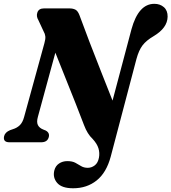

<svg xmlns="http://www.w3.org/2000/svg" viewBox="-44 -744 896 1004"><path d="M643.5 -591Q680 -724 763 -724Q793 -724 813 -706.5Q833 -689 832.5 -656.5Q831.5 -598 759.5 -555Q721 -532.5 701.5 -507Q682 -481.5 669.5 -435.5L535 75Q512.5 159 461.2 199.8Q410 240.5 338.5 240.5Q279 240.5 255 212.5Q231 184.5 240 147.5Q246 123.5 264.8 111Q283.5 98.5 308 98.5Q334 98.5 350 107.2Q366 116 380.5 124.8Q395 133.5 415 133.5Q435 133.5 451.8 120.5Q468.5 107.5 473.5 80Q478 55.5 470.8 31.5Q463.5 7.5 440 -18Q413 -43 395.5 -89.5Q377.5 -137.5 351.8 -202.2Q326 -267 298.2 -336.5Q270.5 -406 245.5 -468.5L154 -132.5Q146.5 -105.5 154.2 -90Q162 -74.5 182.5 -66.5L195 -61.5Q217 -49.5 211 -27Q204 0 171 0H5.5Q-29.5 0 -22.5 -32Q-17.5 -52.5 9 -63.5L23.5 -68.5Q45 -75 59.8 -89.5Q74.5 -104 82 -132L188 -517.5Q194.5 -540 193 -553.8Q191.5 -567.5 184 -580L157 -638Q144 -659.5 151.8 -679.8Q159.5 -700 185.5 -700H320Q337 -700 349.8 -693.8Q362.5 -687.5 371 -666Q393.5 -604 423.5 -526Q453.5 -448 485.2 -367.8Q517 -287.5 544.5 -218Z"/></svg>

Font: Fraunces 72pt Soft
Style: Bold Italic
Weight: 700
Italic angle: -16°
Version: Version 1.000;[b76b70a41]